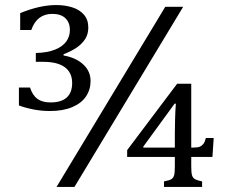

<svg xmlns="http://www.w3.org/2000/svg" viewBox="-20 -694 905 761"><path d="M60 -575V-642Q138 -674 203 -674Q237 -674 266 -665Q295 -656 312.5 -636Q330 -616 330 -585Q330 -559 318 -540Q306 -521 285.5 -506.5Q265 -492 232 -479V-474Q280 -466 309.5 -439Q339 -412 339 -373Q339 -339 321 -312Q303 -285 266.5 -269.5Q230 -254 178 -254Q145 -254 113.5 -260Q82 -266 55 -276V-347H99Q109 -316 128.5 -302Q148 -288 180 -288Q223 -288 244.5 -307.5Q266 -327 266 -365Q266 -406 237 -427.5Q208 -449 151 -449H122V-484Q168 -485 198.5 -497.5Q229 -510 243 -530Q257 -550 257 -575Q257 -605 239 -622Q221 -639 187 -639Q157 -639 136 -623Q115 -607 104 -575ZM630 25Q652 21 659.5 16Q667 11 670 1Q673 -9 673 -35V-72H484V-99L682 -362H738V-109H744Q763 -109 771.5 -112.5Q780 -116 786 -123.5Q792 -131 796 -147H827L822 -72H738V-35Q738 -8 741.5 2Q745 12 753.5 16.5Q762 21 781 25V47H630ZM548 -109H673V-167Q673 -189 674 -224Q675 -259 677 -283H672L548 -113ZM706 -667 275 47H204L635 -667Z"/></svg>

Font: Myanglish
Style: Regular
Weight: 400
Designer: KyawKyaw ( MaYenGone)
Foundry: TattooFont3D
Version: Version 1.003 December 13, 2014